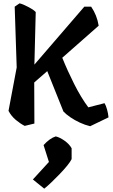

<svg xmlns="http://www.w3.org/2000/svg" viewBox="-20 -740 678 1150"><path d="M606 -122Q614 -110 621 -85Q628 -60 630 -37L520 16Q490 9 458.5 -5.5Q427 -20 401 -38Q375 -56 360 -72L263 -314L185 -246L186 0L128 14Q102 1 75 -21.5Q48 -44 31 -76L80 -336L68 -700L97 -720Q108 -718 127.5 -709Q147 -700 166 -689Q185 -678 194 -668L186 -353L485 -700H526Q561 -649 571 -586L353 -394Q384 -317 424.5 -236.5Q465 -156 509 -97ZM314 77Q339 83 367 103Q395 123 409 148V213Q402 228 383 251.5Q364 275 339 301Q314 327 289 351Q264 375 245 390L177 335L273 230L241 129Q278 88 314 77Z"/></svg>

Font: Langar
Style: Regular
Weight: 400
Designer: Alessia Mazzarella
Foundry: Typeland
Version: Version 1.001; ttfautohint (v1.8.3)